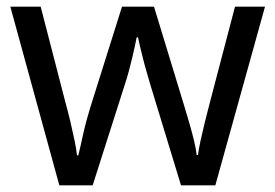

<svg xmlns="http://www.w3.org/2000/svg" viewBox="-20 -557 826 576"><path d="M431 -303Q425 -324 419 -344.5Q413 -365 408.5 -383.5Q404 -402 400 -418Q396 -434 394 -445H390Q388 -434 384.5 -418Q381 -402 376.5 -383Q372 -364 366.5 -343.5Q361 -323 354 -302L258 -1H158L11 -537H102L176 -251Q184 -222 191 -192.5Q198 -163 203.5 -136.5Q209 -110 211 -91H215Q218 -103 222 -121Q226 -139 230.5 -159Q235 -179 240.5 -199Q246 -219 251 -235L346 -537H442L534 -235Q541 -212 548.5 -186Q556 -160 562 -135.5Q568 -111 570 -92H574Q576 -109 581.5 -134.5Q587 -160 594.5 -190.5Q602 -221 610 -251L685 -537H775L626 -1H523Z"/></svg>

Font: guzrati25
Style: Book
Weight: 400
Designer: Jelle Bosma - Monotype Design Team, Universal Thirst
Foundry: Monotype Imaging Inc.
Version: Version 2.106